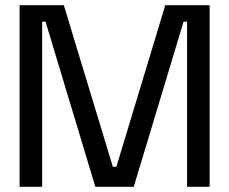

<svg xmlns="http://www.w3.org/2000/svg" viewBox="-20 -720 884 740"><path d="M55.5 0H142.5V-636.5H155.5L347.5 0H495.5L687.5 -636.5H701V0H788V-700H617L428.5 -77H415L226 -700H55.5Z"/></svg>

Font: MCL Standard
Style: Regular
Weight: 400
Designer: Květoslav Bartoš
Foundry: Florian Karsten
Version: Version 1.001;Glyphs 3.2.3 (3260)